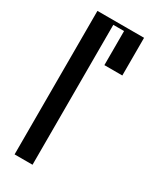

<svg xmlns="http://www.w3.org/2000/svg" viewBox="-203 -864 766 927"><g transform="rotate(30 180.0 -400.0)"><path d="M210 -590V-780H150V0H50V-800H310V-590Z"/></g></svg>

Font: Oglavie Unicode
Style: Normal
Weight: 400
Version: Version 1.1